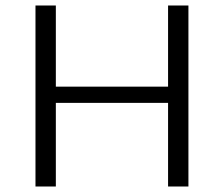

<svg xmlns="http://www.w3.org/2000/svg" viewBox="-20 -678 814 698"><path d="M665 -658V0H591V-304H183V0H109V-658H183V-363H591V-658Z"/></svg>

Font: Ysabeau
Style: Regular
Weight: 400
Designer: Christian Thalmann (Catharsis Fonts)
Version: Version 0.003